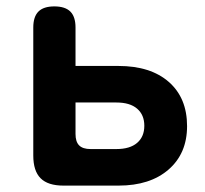

<svg xmlns="http://www.w3.org/2000/svg" viewBox="-20 -580 640 600"><path d="M178 0Q129.8 0 106.9 -22.9Q84 -45.8 84 -94V-494Q84 -527.7 100.1 -543.9Q116.2 -560 149.8 -560Q183.5 -560 199.8 -543.9Q216 -527.7 216 -494V-373.9H349.9Q450.6 -373.9 507.6 -323.9Q564.6 -273.9 564.6 -185.9Q564.6 -100.4 506.8 -50.2Q449 0 350.6 0ZM216 -161.2Q216 -137 227.4 -125.6Q238.8 -114.2 263 -114.2H343.6Q386.1 -114.2 408.5 -133.5Q431 -152.8 431 -187Q431 -221.1 408.5 -240.4Q386.1 -259.7 343.6 -259.7H216Z"/></svg>

Font: Maple Mono
Style: Regular
Weight: 400
Monospace: yes
Designer: subframe7536
Version: Version 7.300